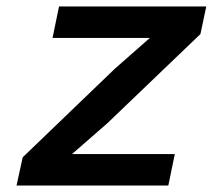

<svg xmlns="http://www.w3.org/2000/svg" viewBox="-20 -572 690 592"><path d="M31 0 50 -87 334 -360 442 -455H296H142L162 -552H616L598 -467L311 -192L202 -97H350H519L499 0Z"/></svg>

Font: Azeret Mono Thin Medium
Style: Italic
Weight: 500
Italic angle: -12°
Version: Version 1.002